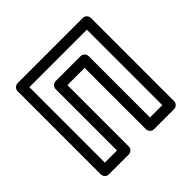

<svg xmlns="http://www.w3.org/2000/svg" viewBox="-151 -694 860 860"><g transform="rotate(-45 279.0 -264.0)"><path d="M460 -25H382V-414C382 -429 368 -439 357 -439H198C183 -439 173 -425 173 -414V-25H96V-503H460ZM485 25C496 25 510 15 510 0V-528C510 -539 500 -553 485 -553H71C60 -553 46 -543 46 -528V0C46 11 56 25 71 25H198C209 25 223 15 223 0V-389H332V0C332 11 342 25 357 25Z"/></g></svg>

Font: Asimov
Style: NarOu
Weight: 500
Designer: Google
Version: Version 2.000980; 2014